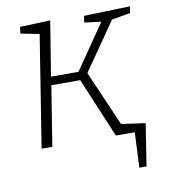

<svg xmlns="http://www.w3.org/2000/svg" viewBox="-78 -585 713 812"><g transform="rotate(-10 278.5 -179.5)"><path d="M62 9 138 -470 58 -486 62 -514 192 -519 154 -284H272L404 -476L332 -485L336 -513L534 -519L530 -491L450 -477L308 -272L412 -33L488 -19L484 9H381L273 -248H149L108 9ZM455 160 462 8H389L377 -40L514 -21L486 160Z"/></g></svg>

Font: Bitter Light
Style: Italic
Weight: 300
Italic angle: -9°
Designer: Sol Matas, and Bitter project Authors
Foundry: Sol Matas
Version: Version 2.001